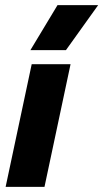

<svg xmlns="http://www.w3.org/2000/svg" viewBox="-20 -731 404 751"><path d="M205 -711H364L238 -535H99ZM104 -480H256L154 0H2Z"/></svg>

Font: Prompt SemiBold
Style: Italic
Weight: 600
Italic angle: -12°
Designer: Katatrad Team
Foundry: CadsonDemak
Version: Version 1.001